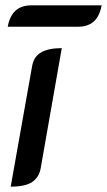

<svg xmlns="http://www.w3.org/2000/svg" viewBox="-20 -689 400 718"><path d="M100 -441Q106 -477 133.5 -493Q161 -509 211 -509L132 -59Q126 -26 100.5 -8.5Q75 9 20 9ZM97 -669H360Q346 -589 272 -589H9Q23 -669 97 -669Z"/></svg>

Font: K2D Medium
Style: Italic
Weight: 500
Italic angle: -10°
Designer: Katatrad Aksorn Co.,Ltd.
Foundry: Cadson Demak Co.,Ltd.
Version: Version 1.000; ttfautohint (v1.6)